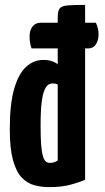

<svg xmlns="http://www.w3.org/2000/svg" viewBox="-20 -755 431 785"><path d="M182 10Q150 10 121 2.5Q92 -5 69 -29Q46 -53 33 -100.5Q20 -148 20 -227Q20 -330 38 -392Q56 -454 87 -482Q118 -510 157 -510Q177 -510 192 -505Q207 -500 216 -492V-686Q216 -711 224.5 -721Q233 -731 257.5 -733Q282 -735 328 -735V-20Q303 -9 267 0.5Q231 10 182 10ZM183 -89Q193 -89 201 -91.5Q209 -94 216 -99V-409Q212 -412 206 -413Q200 -414 195 -414Q188 -414 179.5 -410Q171 -406 163 -389.5Q155 -373 150.5 -338Q146 -303 146 -241Q146 -196 148 -166.5Q150 -137 154.5 -120Q159 -103 166 -96Q173 -89 183 -89ZM109 -557Q104 -571 102.5 -583Q101 -595 101 -607Q101 -631 113 -646.5Q125 -662 146 -662H372Q378 -650 380.5 -638Q383 -626 383 -615Q383 -590 372 -573.5Q361 -557 341 -557Z"/></svg>

Font: Yanone Kaffeesatz ExtraLight
Style: Bold
Weight: 700
Version: Version 2.003